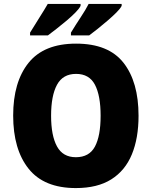

<svg xmlns="http://www.w3.org/2000/svg" viewBox="-20 -947 772 977"><path d="M685 -358Q685 -244 651 -161.5Q617 -79 546.5 -34.5Q476 10 366 10Q204 10 125.5 -88.5Q47 -187 47 -359Q47 -530 125.5 -627.5Q204 -725 367 -725Q532 -725 608.5 -627.5Q685 -530 685 -358ZM240 -358Q240 -257 270 -202Q300 -147 366 -147Q434 -147 463 -201Q492 -255 492 -358Q492 -461 463 -516Q434 -571 367 -571Q300 -571 270 -515.5Q240 -460 240 -358ZM599 -917Q592 -903 572.5 -883.5Q553 -864 528 -842.5Q503 -821 478 -801Q453 -781 434 -767H341V-781Q364 -819 390.5 -859Q417 -899 431 -927H599ZM390 -917Q383 -903 364 -883.5Q345 -864 319.5 -842.5Q294 -821 269 -801.5Q244 -782 224 -767H133V-781Q156 -819 181.5 -859Q207 -899 223 -927H390Z"/></svg>

Font: Noto Sans Lao UI SemCond Blk
Style: Regular
Weight: 900
Width: 4
Designer: Monotype Design Team
Foundry: Monotype Imaging Inc.
Version: Version 2.000; ttfautohint (v1.8.4.7-5d5b)